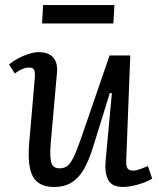

<svg xmlns="http://www.w3.org/2000/svg" viewBox="-20 -728 633 762"><path d="M16 -472Q31 -485 51.5 -496Q72 -507 94 -514Q116 -521 133 -521Q172 -521 191 -500Q210 -479 206 -438L181 -156Q177 -102 184 -81Q191 -60 216 -60Q235 -60 247.5 -69.5Q260 -79 272.5 -105Q285 -131 302 -180L415 -508H497L481 -91Q480 -69 486 -60Q492 -51 508 -51Q520 -51 535.5 -56.5Q551 -62 567 -69L584 -19Q573 -12 558 -6Q543 0 527 4.5Q511 9 496 11.5Q481 14 469 14Q424 14 409.5 -14Q395 -42 399 -88L424 -358L416 -359L348 -140Q333 -92 313.5 -57.5Q294 -23 265.5 -4.5Q237 14 195 14Q134 14 111 -26.5Q88 -67 96 -162L118 -417Q120 -443 115 -451.5Q110 -460 95 -460Q83 -460 67.5 -453.5Q52 -447 39 -436ZM151 -708H434L430 -635H147Z"/></svg>

Font: Literata
Style: Italic
Weight: 400
Italic angle: -2°
Designer: Latin by Veronika Burian and Jose Scaglione. Greek by Irene Vlachou. Cyrillic by Vera Evstafieva
Foundry: TypeTogether
Version: Version 3.103;gftools[0.9.29]